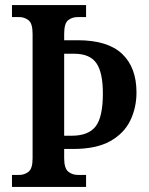

<svg xmlns="http://www.w3.org/2000/svg" viewBox="-20 -734 584 754"><path d="M27 0V-47H55Q76 -47 92 -59.5Q108 -72 108 -112V-601Q108 -642 92 -654.5Q76 -667 55 -667H27V-714H318V-667H286Q263 -667 247.5 -654.5Q232 -642 232 -601V-576H285Q403 -576 459.5 -522.5Q516 -469 516 -371Q516 -311 491.5 -260.5Q467 -210 412.5 -179.5Q358 -149 267 -149H232V-113Q232 -73 248 -60Q264 -47 286 -47H318V0ZM262 -201Q327 -201 355.5 -237.5Q384 -274 384 -367Q384 -449 358.5 -486Q333 -523 271 -523H232V-201Z"/></svg>

Font: Noto Serif Thai Condensed SemiBold
Style: Regular
Weight: 600
Width: 3
Designer: Monotype Design Team
Foundry: Monotype Imaging Inc.
Version: Version 2.002; ttfautohint (v1.8.4.7-5d5b)